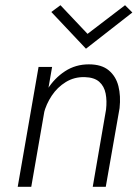

<svg xmlns="http://www.w3.org/2000/svg" viewBox="-20 -717 530 737"><path d="M180 -460H128L48 0H100ZM387 -296 336 0H386L439 -302Q444 -349 434.5 -386.5Q425 -424 397.5 -447Q370 -470 321 -470Q270 -470 229.5 -443.5Q189 -417 162 -374Q135 -331 124 -281H148Q157 -317 178.5 -349.5Q200 -382 232.5 -402Q265 -422 305 -421Q342 -420 361 -403Q380 -386 385.5 -358Q391 -330 387 -296ZM316 -587 212 -697 177 -671 310 -530 488 -669 460 -697Z"/></svg>

Font: Jost Light
Style: Italic
Weight: 300
Italic angle: -5°
Version: Version 3.710